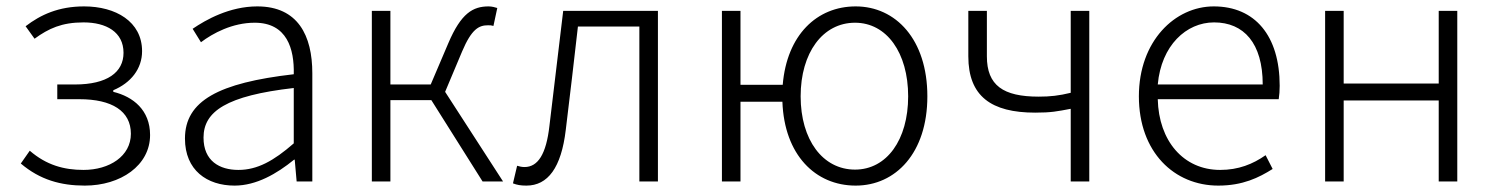

<svg xmlns="http://www.w3.org/2000/svg" viewBox="-20 -567 4674 600"><path d="M245 13C357 13 449 -50 449 -145C449 -223 396 -265 334 -280V-285C389 -308 424 -352 424 -407C424 -500 341 -547 243 -547C163 -547 107 -521 60 -485L88 -446C132 -478 173 -497 241 -497C312 -497 366 -467 366 -402C366 -341 315 -303 214 -303H159V-257H228C330 -257 389 -220 389 -149C389 -79 322 -36 241 -36C180 -36 125 -51 73 -96L45 -56C105 -5 170 13 245 13Z M713 13C781 13 845 -24 899 -68H901L907 0H956V-338C956 -456 911 -547 784 -547C697 -547 623 -505 582 -477L608 -435C645 -463 706 -496 776 -496C877 -496 900 -414 898 -335C663 -308 558 -252 558 -134C558 -35 627 13 713 13ZM725 -36C666 -36 616 -64 616 -137C616 -219 688 -268 898 -292V-119C835 -64 784 -36 725 -36Z M1371 -280 1424 -406C1454 -477 1477 -488 1505 -488C1513 -488 1515 -488 1522 -486L1534 -542C1528 -544 1517 -547 1507 -547C1458 -547 1421 -526 1381 -432L1326 -303H1200V-533H1142V0H1200V-254H1328L1488 0H1552Z M1625 13C1692 13 1734 -43 1748 -161C1761 -269 1774 -376 1786 -484H1978V0H2036V-533H1740C1726 -413 1711 -294 1697 -174C1687 -85 1661 -45 1619 -45C1610 -45 1603 -47 1596 -49L1583 6C1596 11 1607 13 1625 13Z M2652 -37C2551 -37 2482 -130 2482 -266C2482 -402 2551 -496 2652 -496C2751 -496 2818 -402 2818 -266C2818 -130 2751 -37 2652 -37ZM2294 -302V-533H2236V0H2294V-249H2425C2431 -83 2528 13 2654 13C2779 13 2878 -89 2878 -266C2878 -444 2779 -547 2654 -547C2533 -547 2439 -458 2426 -302Z M3326 0H3384V-533H3326V-277C3289 -268 3262 -265 3226 -265C3115 -265 3064 -300 3064 -391V-533H3006V-391C3006 -266 3078 -215 3215 -215C3265 -215 3284 -219 3326 -227Z M3787 13C3864 13 3914 -12 3957 -39L3935 -82C3895 -54 3850 -36 3793 -36C3678 -36 3601 -127 3598 -257H3976C3978 -270 3979 -284 3979 -299C3979 -455 3902 -547 3773 -547C3652 -547 3539 -439 3539 -266C3539 -91 3650 13 3787 13ZM3598 -303C3609 -425 3687 -497 3774 -497C3867 -497 3926 -432 3926 -303Z M4121 0H4179V-253H4476V0H4534V-533H4476V-306H4179V-533H4121Z"/></svg>

Font: Noto Sans Japanese Light
Style: Regular
Weight: 300
Designer: Ryoko NISHIZUKA (kana & ideographs); Paul D. Hunt (Latin, Greek & Cyrillic); Wenlong ZHANG (bopomofo); Sandoll Communica
Foundry: Adobe Systems Incorporated
Version: Version 1.000;PS 1;hotconv 1.0.78;makeotf.lib2.5.61930